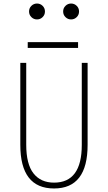

<svg xmlns="http://www.w3.org/2000/svg" viewBox="-20 -1056 610 1087"><path d="M221.2 -959Q208 -946 189.5 -946Q171 -946 157.8 -959Q144.5 -972 144.5 -991Q144.5 -1010 157.8 -1023Q171 -1036 189.5 -1036Q208 -1036 221.2 -1023Q234.5 -1010 234.5 -991Q234.5 -972 221.2 -959ZM414.2 -959Q401 -946 382.5 -946Q364 -946 350.8 -959Q337.5 -972 337.5 -991Q337.5 -1010 350.8 -1023Q364 -1036 382.5 -1036Q401 -1036 414.2 -1023Q427.5 -1010 427.5 -991Q427.5 -972 414.2 -959ZM137 -817.5H422V-784.5H137ZM286 11Q95 11 95 -236V-700H128.5V-237Q128.5 -126.5 169.8 -74.2Q211 -22 286 -22Q443 -22 443 -235.5V-700H476V-236Q476 11 286 11Z"/></svg>

Font: League Mono Narrow Thin
Style: Regular
Weight: 100
Width: 3
Designer: Tyler Finck
Foundry: The League of Moveable Type / Tyler Finck
Version: Version 2.210